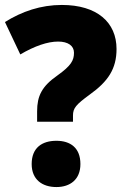

<svg xmlns="http://www.w3.org/2000/svg" viewBox="-20 -744 507 776"><path d="M130 -294V-252H275V-277C275 -307 287 -321 343 -362C417 -415 451 -466 451 -546C451 -654 372 -724 230 -724C145 -724 69 -698 0 -655L62 -524C120 -558 172 -576 215 -576C255 -576 279 -559 279 -531C279 -500 268 -479 212 -439C149 -395 130 -356 130 -294ZM108 -81C108 -18 151 12 208 12C263 12 305 -18 305 -81C305 -147 264 -175 208 -175C150 -175 108 -147 108 -81Z"/></svg>

Font: Noto Sans Gujarati UI SemiCondensed Black
Style: Regular
Weight: 900
Width: 4
Designer: Jelle Bosma - Monotype Design Team, Universal Thirst
Foundry: Monotype Imaging Inc.
Version: Version 2.106